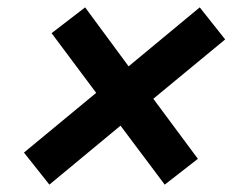

<svg xmlns="http://www.w3.org/2000/svg" viewBox="-20 -608 633 521"><path d="M114 -107 45 -194 241 -356 120 -518 211 -588 329 -428 522 -588 591 -501 396 -340 517 -177 427 -107 307 -267Z"/></svg>

Font: Prodigy Sans SemiBold
Style: Italic
Weight: 600
Italic angle: -13°
Designer: Wei Huang
Foundry: Wei Huang
Version: Version 1.003; ttfautohint (v1.8.3)